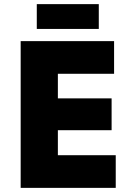

<svg xmlns="http://www.w3.org/2000/svg" viewBox="-20 -909 640 929"><path d="M80 0V-710H532V-552H260V-433H520V-279H260V-158H540V0ZM158 -769V-889H458V-769Z"/></svg>

Font: Geist Mono Black
Style: Regular
Weight: 900
Monospace: yes
Designer: Basement.studio, Andrés Briganti, Mateo Zaragoza
Foundry: Basement.studio, Vercel, Andrés Briganti, Guido Ferreyra, Mateo Zaragoza
Version: Version 1.500; ttfautohint (v1.8.4.7-5d5b)